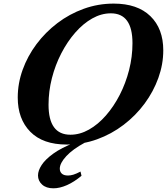

<svg xmlns="http://www.w3.org/2000/svg" viewBox="-20 -792 926 1066"><path d="M350 10.5Q218 10.5 148.2 -60.5Q78.5 -131.5 78.5 -250.5Q78.5 -329 105.8 -404.8Q133 -480.5 182.5 -546.8Q232 -613 298.8 -663.8Q365.5 -714.5 445 -743.2Q524.5 -772 611.5 -772Q743 -772 814.8 -702.5Q886.5 -633 886.5 -512.5Q886.5 -435 859.2 -359.2Q832 -283.5 782.8 -216.8Q733.5 -150 666.2 -98.8Q599 -47.5 518.8 -18.5Q438.5 10.5 350 10.5ZM371 -44Q423.5 -44 474 -72.5Q524.5 -101 568 -150.8Q611.5 -200.5 644.8 -265.2Q678 -330 696.8 -403.5Q715.5 -477 715.5 -552.5Q715.5 -718 595.5 -718Q542.5 -718 492 -689.5Q441.5 -661 397.8 -611Q354 -561 320.5 -496.2Q287 -431.5 268.2 -358.2Q249.5 -285 249.5 -210.5Q249.5 -44 371 -44ZM276.5 253.5Q236.5 253.5 213.8 232.8Q191 212 191 182Q191 155.5 211 124.5Q231 93.5 275.5 61.2Q320 29 394 0H451Q383.5 36.5 347.8 75.2Q312 114 312 144.5Q312 161.5 323.2 172Q334.5 182.5 357.5 182.5Q371.5 182.5 387.2 177.8Q403 173 427 160.5L432.5 184Q392 218 351.8 235.8Q311.5 253.5 276.5 253.5Z"/></svg>

Font: Libre Caslon Text
Style: Italic
Weight: 400
Italic angle: -22.583°
Designer: Pablo Impallari, Rodrigo Fuenzalida, Katja Schimmel
Foundry: Pablo Impallari, Rodrigo Fuenzalida
Version: Version 2.000